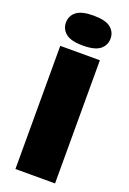

<svg xmlns="http://www.w3.org/2000/svg" viewBox="-180 -1024 727 1084"><g transform="rotate(20 184.0 -482.5)"><path d="M65 0V-740H303V0ZM184 -785Q112 -785 81 -810.2Q50 -835.5 50 -875Q50 -915 81 -940Q112 -965 184 -965Q256 -965 287 -940Q318 -915 318 -875Q318 -835.5 287 -810.2Q256 -785 184 -785Z"/></g></svg>

Font: Encode Sans Exp Black
Style: Regular
Weight: 900
Width: 7
Designer: Multiple Designers
Foundry: Impallari Type
Version: Version 3.002; ttfautohint (v1.8.3) -l 8 -r 50 -G 200 -x 14 